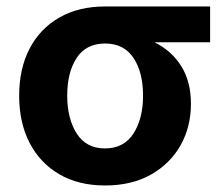

<svg xmlns="http://www.w3.org/2000/svg" viewBox="-20 -566 691 597"><path d="M306.6 10.7Q224.1 10.7 164.3 -24.2Q104.5 -59.1 72 -121.8Q39.6 -184.6 39.6 -268.6Q39.6 -352.5 72 -414.8Q104.5 -477.1 164.6 -511.5Q224.6 -545.9 306.6 -545.9H633.3V-434.6H460.4Q513.7 -408.2 543.7 -360.1Q573.7 -312 573.7 -243.2Q573.7 -171.4 541.3 -114Q508.8 -56.6 449 -22.9Q389.2 10.7 306.6 10.7ZM306.6 -430.7Q248 -430.7 218.5 -386Q189 -341.3 189 -268.6Q189 -197.3 218.5 -150.9Q248 -104.5 306.6 -104.5Q365.2 -104.5 395 -150.9Q424.8 -197.3 424.8 -268.6Q424.8 -341.3 395 -386Q365.2 -430.7 306.6 -430.7Z"/></svg>

Font: Inter-Bold
Style: Bold
Weight: 700
Designer: Rasmus Andersson
Foundry: rsms
Version: Version 4.000;git-a52131595